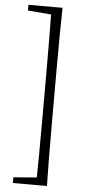

<svg xmlns="http://www.w3.org/2000/svg" viewBox="-62 -803 456 1009"><g transform="rotate(5 166.0 -299.0)"><path d="M226 171C224 96 223 -18 223 -170V-428C223 -581 224 -695 226 -769H46V-739L169 -729C170 -662 171 -562 171 -428V-170C171 -35 170 65 169 131L46 141V171Z"/></g></svg>

Font: AllPunType ExtraLight
Style: Regular
Weight: 280
Version: 1.0